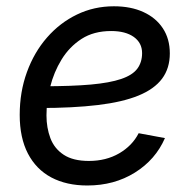

<svg xmlns="http://www.w3.org/2000/svg" viewBox="-20 -567 600 599"><path d="M252.4 11.7Q187.5 11.7 140.1 -13.4Q92.8 -38.6 67.1 -87.9Q41.5 -137.2 41.5 -208.5Q41.5 -280.3 64 -342Q86.4 -403.8 126.7 -450Q167 -496.1 220.2 -521.7Q273.4 -547.4 335.4 -547.4Q388.2 -547.4 427.2 -529.5Q466.3 -511.7 488 -478.8Q509.8 -445.8 509.8 -400.4Q509.8 -354 485.6 -321.5Q461.4 -289.1 411.9 -268.8Q362.3 -248.5 285.2 -239.3Q208 -230 102.5 -230L114.3 -297.9Q203.6 -297.9 263.2 -303.2Q322.8 -308.6 357.9 -320.6Q393.1 -332.5 408.2 -352.5Q423.3 -372.6 423.3 -401.4Q423.3 -433.1 397.5 -451.7Q371.6 -470.2 326.7 -470.2Q272.5 -470.2 234.4 -445.6Q196.3 -420.9 172.1 -381.3Q147.9 -341.8 136.5 -295.9Q125 -250 125 -207Q125 -168.5 137.2 -136Q149.4 -103.5 178.7 -84.2Q208 -64.9 257.3 -64.9Q311 -64.9 351.8 -88.6Q392.6 -112.3 412.6 -151.4L494.6 -136.2Q465.3 -68.8 400.9 -28.6Q336.4 11.7 252.4 11.7Z"/></svg>

Font: Inter 20pt
Style: Italic
Weight: 400
Italic angle: -9.3988°
Version: Version 4.001;git-66647c0bb